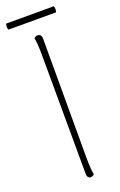

<svg xmlns="http://www.w3.org/2000/svg" viewBox="-158 -840 558 891"><g transform="rotate(-20 121.5 -394.0)"><path d="M126 8Q118 8 113.5 2Q109 -4 109 -14L107 -600Q107 -630 105.5 -652.5Q104 -675 101 -687Q104 -690 108 -692.5Q112 -695 119 -695Q127 -695 132.5 -689.5Q138 -684 138 -673V-87Q138 -57 139.5 -34.5Q141 -12 144 0Q141 3 137 5.5Q133 8 126 8ZM1 -796H236Q242 -781 236 -766H1Q-5 -781 1 -796Z"/></g></svg>

Font: Arima Thin
Style: Regular
Weight: 100
Designer: Joana Correia and Natanael Gama
Foundry: NDISCOVER
Version: Version 1.101;gftools[0.9.23]